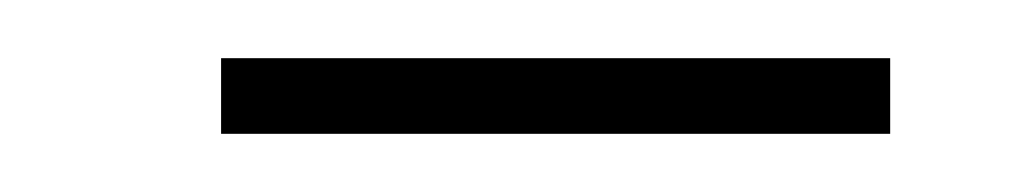

<svg xmlns="http://www.w3.org/2000/svg" viewBox="-20 -281 350 66"><path d="M56 -235V-261H286V-235Z"/></svg>

Font: Source Serif Pro ExtraLight
Style: Italic
Weight: 200
Italic angle: -12°
Designer: Frank Grießhammer
Foundry: Adobe Systems Incorporated
Version: Version 3.001;hotconv 1.0.111;makeotfexe 2.5.65597